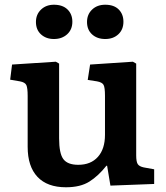

<svg xmlns="http://www.w3.org/2000/svg" viewBox="-20 -778 700 812"><path d="M259 14Q180 14 138.5 -30Q97 -74 97 -157V-372Q97 -406 91.5 -418Q86 -430 64 -434L23 -441L31 -505L216 -517L230 -509V-193Q230 -129 248 -105Q266 -81 311 -81Q364 -81 394 -114.5Q424 -148 424 -208V-373Q424 -408 418 -419Q412 -430 390 -434L351 -440L361 -505L542 -517L556 -509V-121Q556 -94 562.5 -84Q569 -74 588 -70L632 -62V0L447 7L433 -77H430Q396 -34 358 -10Q320 14 259 14ZM425 -613Q391 -613 369.5 -632.5Q348 -652 348 -685Q348 -717 369.5 -737.5Q391 -758 425 -758Q462 -758 482 -738Q502 -718 502 -686Q502 -653 480.5 -633Q459 -613 425 -613ZM208 -613Q175 -613 153.5 -632.5Q132 -652 132 -685Q132 -717 153.5 -737.5Q175 -758 208 -758Q245 -758 265.5 -738Q286 -718 286 -686Q286 -653 264 -633Q242 -613 208 -613Z"/></svg>

Font: Literata 12pt SemiBold
Style: Regular
Weight: 600
Designer: Latin by Veronika Burian and Jose Scaglione. Greek by Irene Vlachou. Cyrillic by Vera Evstafieva.
Foundry: TypeTogether
Version: Version 3.002